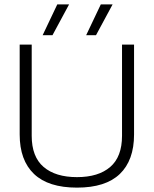

<svg xmlns="http://www.w3.org/2000/svg" viewBox="-20 -848 703 878"><path d="M175 -687 242 -828H296L220 -687ZM374 -687 441 -828H495L419 -687ZM332 10Q201 10 135.5 -52.5Q70 -115 70 -233V-644H125V-227Q125 -131 179.5 -84.5Q234 -38 332 -38Q430 -38 484 -84.5Q538 -131 538 -227V-644H593V-233Q593 -115 528 -52.5Q463 10 332 10Z"/></svg>

Font: Kanit ExtraLight
Style: Regular
Weight: 275
Designer: Katatrad Team
Foundry: CadsonDemak
Version: Version 2.000; ttfautohint (v1.8.3)